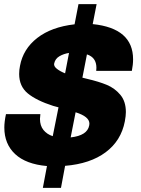

<svg xmlns="http://www.w3.org/2000/svg" viewBox="-20 -797 683 932"><path d="M208 9Q106 0 53.5 -49Q1 -98 1 -178Q1 -206 9 -243H176Q174 -227 174 -220Q174 -187 191 -166Q208 -145 236 -136L264 -276L238 -283Q157 -309 115 -343.5Q73 -378 73 -438Q73 -458 77 -477Q92 -559 160.5 -612.5Q229 -666 342 -679L361 -777H449L430 -680Q626 -660 626 -509Q626 -483 620 -453H447Q448 -458 448 -468Q448 -518 402 -533L380 -420L404 -414Q460 -401 498.5 -385Q537 -369 564 -337Q591 -305 591 -253Q591 -235 586 -208Q568 -114 493 -58Q418 -2 296 8L276 115H188ZM296 -441 315 -540Q289 -536 268.5 -524Q248 -512 243 -489Q240 -476 255.5 -463.5Q271 -451 296 -441ZM413 -188Q414 -191 414 -197Q414 -231 347 -252L323 -130Q404 -139 413 -188Z"/></svg>

Font: Teachers ExtraBold
Style: Italic
Weight: 800
Designer: Alfredo Marco Pradil & Chank Diesel
Version: Version 0.009